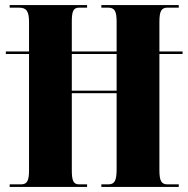

<svg xmlns="http://www.w3.org/2000/svg" viewBox="-20 -734 739 754"><path d="M18 0H322V-10H291C269 -10 262 -23 262 -65V-368H438V-70C438 -24 430 -10 405 -10H378V0H682V-10H638C614 -10 606 -23 606 -66V-522H697V-532H606V-648C606 -691 614 -704 638 -704H682V-714H378V-704H404C430 -704 438 -691 438 -648V-532H262V-651C262 -691 269 -704 291 -704H322V-714H18V-704H54C84 -704 94 -690 94 -647V-532H3V-522H94V-65C94 -23 86 -10 62 -10H18ZM262 -378V-522H438V-378Z"/></svg>

Font: Noto Serif Display ExtraCondensed Black
Style: Regular
Weight: 900
Width: 2
Designer: Monotype Design Team
Foundry: Monotype Imaging Inc.
Version: Version 2.009